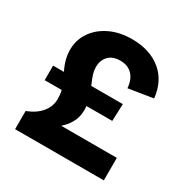

<svg xmlns="http://www.w3.org/2000/svg" viewBox="-164 -879 1009 1027"><g transform="rotate(30 340.5 -365.0)"><path d="M68 -306V-396H135Q104 -457 104 -515Q104 -577 137.5 -625.5Q171 -674 229.5 -702Q288 -730 365 -730Q474 -730 543.5 -673.5Q613 -617 624 -514L473 -490Q469 -542 441.5 -570.5Q414 -599 367 -599Q321 -599 295.5 -573Q270 -547 270 -504Q270 -484 276 -463.5Q282 -443 299 -404H494L490 -298H331Q336 -245 318 -206Q300 -167 266 -139H610V0H62V-112Q119 -134 149 -171Q179 -208 179 -253Q179 -263 177.5 -278.5Q176 -294 173 -306Z"/></g></svg>

Font: BDO Grotesk
Style: Bold
Weight: 700
Designer: Deni Anggara
Foundry: Lokal Container
Version: Version 2.000